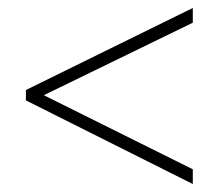

<svg xmlns="http://www.w3.org/2000/svg" viewBox="-20 -600 550 482"><path d="M464 -138V-175L90 -361L464 -543V-580L45 -374V-348Z"/></svg>

Font: Noto Sans Thai Looped SemiCondensed ExtraLight
Style: Regular
Weight: 200
Width: 4
Designer: Sasikarn Vongin, Ben Mitchell
Foundry: The Fontpad Ltd
Version: Version 1.001